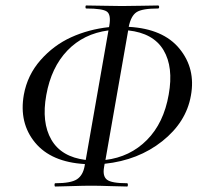

<svg xmlns="http://www.w3.org/2000/svg" viewBox="-20 -663 739 701"><path d="M450 -565Q576 -558 635.5 -485Q695 -412 677 -314Q660 -217 572.5 -147.5Q485 -78 362 -65L360 -53Q354 -20 370.5 -7Q387 6 444 6Q447 6 447 12Q447 18 444 18Q427 18 383.5 16.5Q340 15 313 15Q286 15 241.5 16.5Q197 18 182 18Q179 18 179 12Q179 6 182 6Q239 6 261 -8.5Q283 -23 289 -57L290 -64Q167 -71 108 -142.5Q49 -214 67 -317Q80 -389 128 -443.5Q176 -498 240 -527Q304 -556 378 -564L379 -569Q386 -609 370.5 -620.5Q355 -632 295 -632Q292 -632 292 -637.5Q292 -643 295 -643Q312 -643 356 -642Q400 -641 425 -641Q455 -641 499 -642Q543 -643 557 -643Q561 -643 561 -637.5Q561 -632 557 -632Q499 -632 478.5 -618.5Q458 -605 450 -565ZM596 -318Q614 -418 577 -480Q540 -542 448 -552L365 -79Q455 -90 516.5 -152Q578 -214 596 -318ZM149 -316Q131 -216 167.5 -153Q204 -90 293 -79L376 -552Q285 -540 226 -478.5Q167 -417 149 -316Z"/></svg>

Font: Cormorant Infant Book
Style: Italic
Weight: 500
Italic angle: -10°
Designer: Christian Thalmann (Catharsis Fonts)
Version: Version 1.000;PS 002.000;hotconv 1.0.88;makeotf.lib2.5.64775